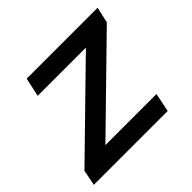

<svg xmlns="http://www.w3.org/2000/svg" viewBox="-129 -616 752 752"><g transform="rotate(-45 247.0 -240.0)"><path d="M8 -65 353 -402H86L103 -480H496L481 -414L137 -78H420L404 0H-5Z"/></g></svg>

Font: Prompt
Style: Italic
Weight: 400
Italic angle: -12°
Designer: Katatrad Team
Foundry: CadsonDemak
Version: Version 1.001